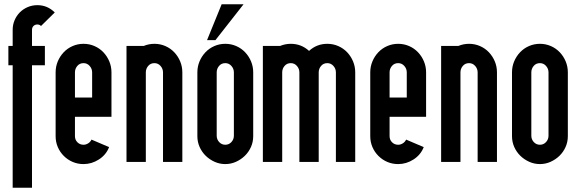

<svg xmlns="http://www.w3.org/2000/svg" viewBox="-20 -754 2699 894"><path d="M39 -540V-615Q39 -639 48 -660Q57 -681 72.5 -696.5Q88 -712 109 -721Q130 -730 154 -730Q201 -730 235 -696L171 -633Q164 -640 154 -640Q143 -640 136 -633Q129 -626 129 -615V-540H189V-450H129V120H39V-450H19V-540Z M409 -300V-417Q409 -434 397.5 -447Q386 -460 369 -460Q351 -460 340 -447Q329 -434 329 -417V-300ZM329 -120Q329 -103 340.5 -91.5Q352 -80 369 -80Q380 -80 390.5 -86.5Q401 -93 406 -104L488 -69Q474 -33 440.5 -11.5Q407 10 369 10Q342 10 318.5 0Q295 -10 277 -28Q259 -46 249 -69.5Q239 -93 239 -120V-417Q239 -444 249 -468Q259 -492 276.5 -510.5Q294 -529 318 -539.5Q342 -550 369 -550Q396 -550 420 -539.5Q444 -529 461.5 -510.5Q479 -492 489 -468Q499 -444 499 -417V-210H329Z M699 -460Q681 -460 670 -447Q659 -434 659 -417V0H569V-540H649Q661 -545 673.5 -547.5Q686 -550 699 -550Q726 -550 750 -539.5Q774 -529 791.5 -510.5Q809 -492 819 -468Q829 -444 829 -417V0H739V-417Q739 -434 727.5 -447Q716 -460 699 -460Z M989 -122Q989 -105 1000.5 -92.5Q1012 -80 1029 -80Q1046 -80 1057.5 -92.5Q1069 -105 1069 -122V-417Q1069 -434 1057.5 -447Q1046 -460 1029 -460Q1011 -460 1000 -447Q989 -434 989 -417ZM1159 -120Q1159 -93 1148.5 -69.5Q1138 -46 1120 -28.5Q1102 -11 1078.5 -0.5Q1055 10 1029 10Q1003 10 979.5 -0.5Q956 -11 938 -28.5Q920 -46 909.5 -69.5Q899 -93 899 -120V-417Q899 -444 909 -468Q919 -492 936.5 -510.5Q954 -529 978 -539.5Q1002 -550 1029 -550Q1056 -550 1080 -539.5Q1104 -529 1121.5 -510.5Q1139 -492 1149 -468Q1159 -444 1159 -417ZM983 -567H944L1012 -734H1114Z M1504 -460Q1486 -460 1475 -447Q1464 -434 1464 -417V0H1374V-417Q1374 -434 1362.5 -447Q1351 -460 1334 -460Q1316 -460 1305 -447Q1294 -434 1294 -417V0H1204V-540H1284Q1296 -545 1308.5 -547.5Q1321 -550 1334 -550Q1383 -550 1419 -517Q1455 -550 1504 -550Q1531 -550 1555 -539.5Q1579 -529 1596.5 -510.5Q1614 -492 1624 -468Q1634 -444 1634 -417V0H1544V-417Q1544 -434 1532.5 -447Q1521 -460 1504 -460Z M1874 -300V-417Q1874 -434 1862.5 -447Q1851 -460 1834 -460Q1816 -460 1805 -447Q1794 -434 1794 -417V-300ZM1794 -120Q1794 -103 1805.5 -91.5Q1817 -80 1834 -80Q1845 -80 1855.5 -86.5Q1866 -93 1871 -104L1953 -69Q1939 -33 1905.5 -11.5Q1872 10 1834 10Q1807 10 1783.5 0Q1760 -10 1742 -28Q1724 -46 1714 -69.5Q1704 -93 1704 -120V-417Q1704 -444 1714 -468Q1724 -492 1741.5 -510.5Q1759 -529 1783 -539.5Q1807 -550 1834 -550Q1861 -550 1885 -539.5Q1909 -529 1926.5 -510.5Q1944 -492 1954 -468Q1964 -444 1964 -417V-210H1794Z M2164 -460Q2146 -460 2135 -447Q2124 -434 2124 -417V0H2034V-540H2114Q2126 -545 2138.5 -547.5Q2151 -550 2164 -550Q2191 -550 2215 -539.5Q2239 -529 2256.5 -510.5Q2274 -492 2284 -468Q2294 -444 2294 -417V0H2204V-417Q2204 -434 2192.5 -447Q2181 -460 2164 -460Z M2454 -122Q2454 -105 2465.5 -92.5Q2477 -80 2494 -80Q2511 -80 2522.5 -92.5Q2534 -105 2534 -122V-417Q2534 -434 2522.5 -447Q2511 -460 2494 -460Q2476 -460 2465 -447Q2454 -434 2454 -417ZM2624 -120Q2624 -93 2613.5 -69.5Q2603 -46 2585 -28.5Q2567 -11 2543.5 -0.5Q2520 10 2494 10Q2468 10 2444.5 -0.5Q2421 -11 2403 -28.5Q2385 -46 2374.5 -69.5Q2364 -93 2364 -120V-417Q2364 -444 2374 -468Q2384 -492 2401.5 -510.5Q2419 -529 2443 -539.5Q2467 -550 2494 -550Q2521 -550 2545 -539.5Q2569 -529 2586.5 -510.5Q2604 -492 2614 -468Q2624 -444 2624 -417Z"/></svg>

Font: Berliner Wand
Style: Regular
Weight: 400
Designer: Peter Wiegel
Foundry: Peter Wiegel
Version: Version 1.000